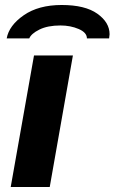

<svg xmlns="http://www.w3.org/2000/svg" viewBox="-20 -749 459 769"><path d="M227.1 -729Q320.8 -729 369.9 -694.1Q418.9 -659.2 418.9 -611.8Q418.9 -606.9 417 -595.2H328.1Q328.1 -618.7 295.2 -632.8Q262.2 -647 222.2 -647Q170.9 -647 137.9 -630.6Q105 -614.3 97.2 -595.2H6.8Q16.1 -647 75.2 -688Q134.3 -729 227.1 -729ZM22.9 0 116.2 -526.9H272L179.2 0Z"/></svg>

Font: Archivo Expanded
Style: Bold Italic
Weight: 700
Width: 7
Italic angle: -10°
Designer: Hector Gatti
Foundry: Omnibus-Type
Version: Version 2.001